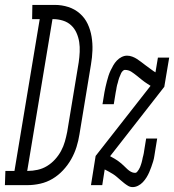

<svg xmlns="http://www.w3.org/2000/svg" viewBox="-83 -755 710 783"><path d="M-63 0 -61 -58H-24L79 -677H48L49 -735H140Q169 -735 195.5 -726.5Q222 -718 242.5 -700Q263 -682 274.5 -657.5Q286 -633 290.5 -605.5Q295 -578 294 -549.5Q293 -521 288 -492L241 -207Q237 -181 229 -155.5Q221 -130 207.5 -106Q194 -82 174.5 -61Q155 -40 131.5 -26Q108 -12 81.5 -6Q55 0 29 0ZM28 -58H31Q50 -58 70.5 -62.5Q91 -67 109 -78Q127 -89 141.5 -105Q156 -121 166 -139.5Q176 -158 181.5 -177.5Q187 -197 191 -217L238 -501Q241 -522 242 -543Q243 -564 240 -583.5Q237 -603 229 -621Q221 -639 207 -652Q193 -665 173.5 -671Q154 -677 134 -677H131ZM458 8Q448 8 439.5 3Q431 -2 423.5 -8Q416 -14 408.5 -20.5Q401 -27 393.5 -33.5Q386 -40 378 -45Q370 -50 361 -55L344 -64L334 0H288L307 -119L531 -405L517 -414Q506 -421 495.5 -429.5Q485 -438 474.5 -446.5Q464 -455 452.5 -462.5Q441 -470 426 -470Q422 -470 417.5 -465.5Q413 -461 411 -456.5Q409 -452 407 -447Q405 -442 403 -437.5Q401 -433 400 -428Q399 -423 397.5 -418Q396 -413 394.5 -408Q393 -403 392.5 -398.5Q392 -394 391 -389Q390 -384 389 -379L381 -330H335L343 -379Q345 -390 347.5 -401Q350 -412 353 -423.5Q356 -435 359.5 -446Q363 -457 368 -467.5Q373 -478 379 -488.5Q385 -499 393.5 -508Q402 -517 413 -522.5Q424 -528 435 -528Q446 -528 456.5 -524Q467 -520 475.5 -514.5Q484 -509 492.5 -502.5Q501 -496 509.5 -489.5Q518 -483 526.5 -477Q535 -471 543 -465L551 -460L561 -520H607L587 -401L366 -118L384 -108Q391 -104 398 -99Q405 -94 411.5 -88.5Q418 -83 424 -77Q430 -71 436.5 -65Q443 -59 451 -54.5Q459 -50 468 -50Q473 -50 476.5 -54.5Q480 -59 483 -63.5Q486 -68 488 -73Q490 -78 491.5 -82.5Q493 -87 494.5 -92Q496 -97 497 -102Q498 -107 499 -112Q500 -117 501.5 -121.5Q503 -126 503.5 -131Q504 -136 505 -141L513 -190H558L550 -141Q548 -130 546.5 -119Q545 -108 541.5 -96.5Q538 -85 534 -74Q530 -63 525.5 -52.5Q521 -42 514.5 -31.5Q508 -21 499.5 -12Q491 -3 480 2.5Q469 8 458 8Z"/></svg>

Font: Iosevka HT Light Extended
Style: Italic
Weight: 300
Width: 7
Italic angle: -9°
Monospace: yes
Designer: Belleve Invis
Foundry: Belleve Invis
Version: Version 32.3.0; ttfautohint (v1.8.4)